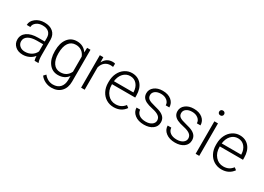

<svg xmlns="http://www.w3.org/2000/svg" viewBox="-13 -1608 3714 2705"><g transform="rotate(30 1844.0 -255.5)"><path d="M409.7 0Q400.9 -24.9 398.4 -73.7Q367.7 -33.7 320.1 -12Q272.5 9.8 219.2 9.8Q143.1 9.8 95.9 -32.7Q48.8 -75.2 48.8 -140.1Q48.8 -217.3 113 -262.2Q177.2 -307.1 292 -307.1H397.9V-367.2Q397.9 -423.8 363 -456.3Q328.1 -488.8 261.2 -488.8Q200.2 -488.8 160.2 -457.5Q120.1 -426.3 120.1 -382.3L61.5 -382.8Q61.5 -445.8 120.1 -491.9Q178.7 -538.1 264.2 -538.1Q352.5 -538.1 403.6 -493.9Q454.6 -449.7 456.1 -370.6V-120.6Q456.1 -43.9 472.2 -5.9V0ZM226.1 -42Q284.7 -42 330.8 -70.3Q377 -98.6 397.9 -146V-262.2H293.5Q206.1 -261.2 156.7 -230.2Q107.4 -199.2 107.4 -145Q107.4 -100.6 140.4 -71.3Q173.3 -42 226.1 -42Z M588.4 -269Q588.4 -393.1 643.3 -465.6Q698.2 -538.1 792.5 -538.1Q900.4 -538.1 956.5 -452.1L959.5 -528.3H1014.2V-10.7Q1014.2 91.3 957 150.9Q899.9 210.4 802.2 210.4Q747.1 210.4 697 185.8Q647 161.1 618.2 120.1L650.9 85Q712.9 161.1 798.3 161.1Q871.6 161.1 912.6 117.9Q953.6 74.7 955.1 -2V-68.4Q898.9 9.8 791.5 9.8Q699.7 9.8 644 -63.5Q588.4 -136.7 588.4 -261.2ZM647.5 -258.8Q647.5 -157.7 688 -99.4Q728.5 -41 802.2 -41Q910.2 -41 955.1 -137.7V-383.3Q934.6 -434.1 896 -460.7Q857.4 -487.3 803.2 -487.3Q729.5 -487.3 688.5 -429.4Q647.5 -371.6 647.5 -258.8Z M1410.6 -478.5Q1392.1 -481.9 1371.1 -481.9Q1316.4 -481.9 1278.6 -451.4Q1240.7 -420.9 1224.6 -362.8V0H1166.5V-528.3H1223.6L1224.6 -444.3Q1271 -538.1 1373.5 -538.1Q1397.9 -538.1 1412.1 -531.7Z M1698.2 9.8Q1630.9 9.8 1576.4 -23.4Q1522 -56.6 1491.7 -116Q1461.4 -175.3 1461.4 -249V-270Q1461.4 -346.2 1491 -407.2Q1520.5 -468.3 1573.2 -503.2Q1626 -538.1 1687.5 -538.1Q1783.7 -538.1 1840.1 -472.4Q1896.5 -406.7 1896.5 -293V-260.3H1519.5V-249Q1519.5 -159.2 1571 -99.4Q1622.6 -39.6 1700.7 -39.6Q1747.6 -39.6 1783.4 -56.6Q1819.3 -73.7 1848.6 -111.3L1885.3 -83.5Q1820.8 9.8 1698.2 9.8ZM1687.5 -488.3Q1621.6 -488.3 1576.4 -439.9Q1531.2 -391.6 1521.5 -310.1H1838.4V-316.4Q1835.9 -392.6 1794.9 -440.4Q1753.9 -488.3 1687.5 -488.3Z M2326.7 -134.3Q2326.7 -177.7 2291.7 -204.1Q2256.8 -230.5 2186.5 -245.4Q2116.2 -260.3 2077.4 -279.5Q2038.6 -298.8 2019.8 -326.7Q2001 -354.5 2001 -394Q2001 -456.5 2053.2 -497.3Q2105.5 -538.1 2187 -538.1Q2275.4 -538.1 2328.9 -494.4Q2382.3 -450.7 2382.3 -380.4H2323.7Q2323.7 -426.8 2284.9 -457.5Q2246.1 -488.3 2187 -488.3Q2129.4 -488.3 2094.5 -462.6Q2059.6 -437 2059.6 -396Q2059.6 -356.4 2088.6 -334.7Q2117.7 -313 2194.6 -294.9Q2271.5 -276.9 2309.8 -256.3Q2348.1 -235.8 2366.7 -207Q2385.3 -178.2 2385.3 -137.2Q2385.3 -70.3 2331.3 -30.3Q2277.3 9.8 2190.4 9.8Q2098.1 9.8 2040.8 -34.9Q1983.4 -79.6 1983.4 -147.9H2042Q2045.4 -96.7 2085.2 -68.1Q2125 -39.6 2190.4 -39.6Q2251.5 -39.6 2289.1 -66.4Q2326.7 -93.3 2326.7 -134.3Z M2833 -134.3Q2833 -177.7 2798.1 -204.1Q2763.2 -230.5 2692.9 -245.4Q2622.6 -260.3 2583.7 -279.5Q2544.9 -298.8 2526.1 -326.7Q2507.3 -354.5 2507.3 -394Q2507.3 -456.5 2559.6 -497.3Q2611.8 -538.1 2693.4 -538.1Q2781.7 -538.1 2835.2 -494.4Q2888.7 -450.7 2888.7 -380.4H2830.1Q2830.1 -426.8 2791.3 -457.5Q2752.4 -488.3 2693.4 -488.3Q2635.7 -488.3 2600.8 -462.6Q2565.9 -437 2565.9 -396Q2565.9 -356.4 2595 -334.7Q2624 -313 2700.9 -294.9Q2777.8 -276.9 2816.2 -256.3Q2854.5 -235.8 2873 -207Q2891.6 -178.2 2891.6 -137.2Q2891.6 -70.3 2837.6 -30.3Q2783.7 9.8 2696.8 9.8Q2604.5 9.8 2547.1 -34.9Q2489.7 -79.6 2489.7 -147.9H2548.3Q2551.8 -96.7 2591.6 -68.1Q2631.3 -39.6 2696.8 -39.6Q2757.8 -39.6 2795.4 -66.4Q2833 -93.3 2833 -134.3Z M3088.4 0H3029.8V-528.3H3088.4ZM3019.5 -681.2Q3019.5 -697.8 3030.3 -709.2Q3041 -720.7 3059.6 -720.7Q3078.1 -720.7 3089.1 -709.2Q3100.1 -697.8 3100.1 -681.2Q3100.1 -664.6 3089.1 -653.3Q3078.1 -642.1 3059.6 -642.1Q3041 -642.1 3030.3 -653.3Q3019.5 -664.6 3019.5 -681.2Z M3451.7 9.8Q3384.3 9.8 3329.8 -23.4Q3275.4 -56.6 3245.1 -116Q3214.8 -175.3 3214.8 -249V-270Q3214.8 -346.2 3244.4 -407.2Q3273.9 -468.3 3326.7 -503.2Q3379.4 -538.1 3440.9 -538.1Q3537.1 -538.1 3593.5 -472.4Q3649.9 -406.7 3649.9 -293V-260.3H3272.9V-249Q3272.9 -159.2 3324.5 -99.4Q3376 -39.6 3454.1 -39.6Q3501 -39.6 3536.9 -56.6Q3572.8 -73.7 3602.1 -111.3L3638.7 -83.5Q3574.2 9.8 3451.7 9.8ZM3440.9 -488.3Q3375 -488.3 3329.8 -439.9Q3284.7 -391.6 3274.9 -310.1H3591.8V-316.4Q3589.4 -392.6 3548.3 -440.4Q3507.3 -488.3 3440.9 -488.3Z"/></g></svg>

Font: Shabnam Thin FD
Style: Thin-FD
Weight: 100
Foundry: DejaVu fonts team - Redesigned by Saber Rastikerdar - Based on Vazir font
Version: Version 5.0.0